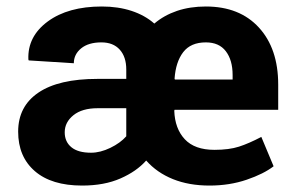

<svg xmlns="http://www.w3.org/2000/svg" viewBox="-20 -558 911 588"><path d="M621.6 10.3Q558.6 10.3 509.5 -9.5Q460.4 -29.3 427.7 -66.4Q398.4 -33.2 348.9 -11.5Q299.3 10.3 231.4 10.3Q137.7 10.3 86.7 -33.9Q35.6 -78.1 35.6 -154.8Q35.6 -232.4 97.7 -274.4Q159.7 -316.4 278.3 -316.4H366.7V-345.2Q366.7 -383.8 346.7 -406Q326.7 -428.2 290.5 -428.2Q251 -428.2 228.5 -409.9Q206.1 -391.6 206.1 -364.3L67.9 -373L66.9 -376Q64 -446.3 126.2 -492.2Q188.5 -538.1 292 -538.1Q341.8 -538.1 382.8 -524.7Q423.8 -511.2 452.6 -485.8Q482.4 -511.2 522.2 -524.7Q562 -538.1 610.4 -538.1Q713.9 -538.1 772.9 -473.6Q832 -409.2 832 -298.8V-221.7H514.6L513.7 -218.8Q515.6 -164.1 545.9 -131.6Q576.2 -99.1 636.7 -99.1Q681.6 -99.1 711.9 -108.9Q742.2 -118.7 780.3 -138.7L817.9 -48.8Q787.6 -25.4 735.4 -7.6Q683.1 10.3 621.6 10.3ZM258.8 -90.3Q287.1 -90.3 317.9 -105.2Q348.6 -120.1 366.7 -140.6V-226.6H279.3Q231.4 -226.6 204.8 -205.1Q178.2 -183.6 178.2 -152.8Q178.2 -124 198.5 -107.2Q218.8 -90.3 258.8 -90.3ZM610.4 -428.2Q564 -428.2 541 -398.2Q518.1 -368.2 514.6 -316.9L515.6 -314.5H692.4V-328.1Q692.4 -374 671.6 -401.1Q650.9 -428.2 610.4 -428.2Z"/></svg>

Font: Roboto Avanza Slab
Style: Bold
Weight: 700
Designer: Google
Version: Version 1.100263; 2013; ttfautohint (v0.94.20-1c74) -l 8 -r 